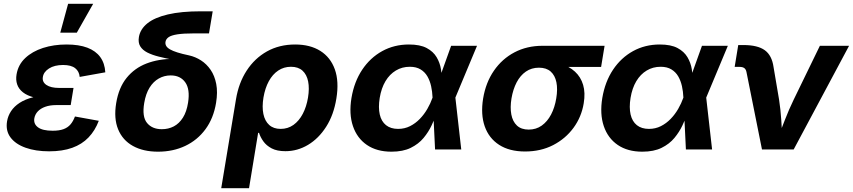

<svg xmlns="http://www.w3.org/2000/svg" viewBox="-20 -787 4491 1011"><path d="M238.5 9.8Q167.7 9.8 114.8 -9.1Q61.9 -27.9 35.4 -63.3Q8.9 -98.7 17.2 -148.5Q21.9 -176.8 38.2 -201.7Q54.5 -226.5 83.2 -245.3Q111.9 -264.1 154.2 -274.9Q196.6 -285.8 253.4 -285.8H360.7L352.3 -233.7H276.3Q242.7 -233.7 218.1 -224.7Q193.4 -215.8 178.9 -200.2Q164.4 -184.5 160.8 -164.3Q155.8 -134.7 179.9 -116.7Q204 -98.6 257.2 -98.6Q291.7 -98.6 314.4 -106.9Q337 -115.2 351.2 -131.9Q365.4 -148.6 374.7 -173.6L500.2 -150.9Q480.5 -99 446 -63.1Q411.6 -27.1 360.3 -8.7Q309 9.8 238.5 9.8ZM250 -264.4Q197.2 -264.4 160.1 -273.9Q123.1 -283.3 100.8 -300.9Q78.5 -318.5 70.4 -342.5Q62.2 -366.5 67.2 -395.4Q75.7 -446.2 112.8 -481.2Q149.8 -516.2 206.4 -534.5Q263 -552.7 330.6 -552.7Q395.7 -552.7 440 -535.9Q484.3 -519 508 -486.4Q531.7 -453.8 534.5 -406.2L399.6 -382Q397.1 -411.3 375.8 -428Q354.4 -444.8 312.4 -444.8Q266.9 -444.8 238.2 -426.5Q209.4 -408.2 205.6 -381Q201.5 -355.2 224.5 -339.6Q247.4 -324 291.2 -324H367.1L357.3 -264.4ZM297.4 -615.1 338.7 -767.1H470.7L384.5 -615.1Z M812.3 11.7Q734.2 11.7 679.9 -18.5Q625.5 -48.7 602 -106.1Q578.5 -163.4 591.8 -244.2Q605.2 -325.8 646.9 -377.2Q688.5 -428.5 751.8 -452.8Q815.1 -477 893 -477L892 -472.2Q851.1 -480 816 -488.9Q780.9 -497.7 755.7 -510.5Q730.5 -523.4 718.4 -543.2Q706.4 -563 711.5 -592.5Q718.8 -634.1 756.4 -664.3Q793.9 -694.5 864 -711Q934.2 -727.5 1038.5 -727.5H1100L1080.5 -611.2H1002.9Q945.8 -611.2 913.5 -606.1Q881.3 -600.9 867.6 -591.1Q853.8 -581.2 851.5 -567Q849.5 -555.2 855.2 -545.2Q860.8 -535.3 875.4 -526.9Q890 -518.5 914.8 -510.7Q939.6 -502.9 975.8 -495.3Q1008.7 -488 1038.4 -469Q1068 -450 1089.1 -419.2Q1110.2 -388.4 1118.6 -345Q1127 -301.6 1117.7 -245.3Q1104.4 -164.3 1062.1 -106.8Q1019.8 -49.2 955.4 -18.7Q891.1 11.7 812.3 11.7ZM832 -106.7Q866.7 -106.7 895.1 -121.5Q923.5 -136.4 943.1 -167.4Q962.8 -198.4 970.3 -246.6Q981.4 -317.1 955.5 -353.5Q929.6 -389.9 878.7 -389.9Q845 -389.9 816.3 -373.7Q787.5 -357.6 767.5 -325.5Q747.5 -293.3 739.4 -244.8Q727.2 -172.6 754.2 -139.6Q781.2 -106.7 832 -106.7Z M1144.9 204.1 1222.7 -264.8Q1236.8 -350.5 1278.9 -415.2Q1320.9 -480 1385.9 -516.4Q1451 -552.7 1534 -552.7Q1613.1 -552.7 1666.8 -518.9Q1720.5 -485 1743.2 -421.6Q1765.8 -358.1 1751.3 -268.9Q1737.4 -182.1 1697.6 -119.8Q1657.8 -57.5 1602 -24.2Q1546.1 9.1 1483 9.1Q1438.6 9.1 1410.5 -5.7Q1382.3 -20.6 1366.7 -42.8Q1351 -64.9 1343.9 -87.4H1339.2L1291.3 204.1ZM1457.7 -108.3Q1495.8 -108.3 1525.3 -129.3Q1554.7 -150.3 1574.3 -187.6Q1593.9 -224.8 1601.9 -273.4Q1609.8 -321.6 1602.6 -358Q1595.3 -394.5 1572.9 -414.9Q1550.4 -435.4 1512.1 -435.4Q1474.7 -435.4 1445 -415.5Q1415.2 -395.6 1395.5 -359.4Q1375.8 -323.2 1367.3 -273.7Q1359.2 -224.2 1366.9 -186.8Q1374.7 -149.5 1397.6 -128.9Q1420.5 -108.3 1457.7 -108.3Z M2041.3 11.7Q1964.1 11.7 1912.1 -23.7Q1860.1 -59.2 1838.5 -122.9Q1816.8 -186.6 1830.7 -271.3Q1845.1 -356.8 1887.2 -419.9Q1929.3 -483 1992.6 -517.9Q2055.8 -552.7 2133.2 -552.7Q2192 -552.7 2226.8 -534.1Q2261.7 -515.4 2279.1 -485.8Q2296.5 -456.3 2301.9 -422.9Q2307.4 -389.6 2307.6 -360.5H2355.2L2377.7 -274.4L2408.8 0H2270.9L2257.6 -274.4Q2256.4 -304.5 2250.1 -333.2Q2243.8 -361.8 2230.5 -384.9Q2217.1 -407.9 2194.5 -421.6Q2171.9 -435.4 2137.9 -435.4Q2097.2 -435.4 2064.5 -415.7Q2031.7 -396.1 2009.8 -359.6Q1987.9 -323 1979.4 -271.4Q1971.3 -220.7 1979.7 -184.1Q1988.1 -147.5 2012.7 -127.9Q2037.3 -108.3 2076.3 -108.3Q2110.6 -108.3 2139.2 -122.8Q2167.8 -137.3 2190.6 -160.9Q2213.5 -184.6 2230.2 -213.5Q2246.9 -242.5 2257.1 -271.5L2355.5 -545.9H2491.8L2377.2 -271.5L2327.2 -191H2279.7Q2268.9 -161.9 2252.8 -127.1Q2236.6 -92.2 2210.3 -60.5Q2184 -28.8 2143 -8.6Q2102.1 11.7 2041.3 11.7Z M2744.9 10.7Q2662.6 10.7 2608.4 -24.2Q2554.3 -59.1 2532.3 -121.9Q2510.4 -184.8 2524 -268.7Q2537.9 -352.5 2580.8 -414.7Q2623.6 -477 2689.2 -511.5Q2754.8 -545.9 2836.9 -545.9H3163.5L3145.2 -434.5H2907L2817.9 -430.6Q2778.8 -430.6 2749.1 -410.1Q2719.5 -389.6 2700.5 -353.4Q2681.5 -317.1 2673.3 -269Q2665.5 -221.5 2672.4 -184.4Q2679.3 -147.2 2702 -125.9Q2724.8 -104.6 2763.9 -104.6Q2803 -104.6 2832.6 -125.7Q2862.2 -146.8 2881.7 -183.9Q2901.2 -221.1 2909 -269Q2917.2 -317.6 2909.8 -353.8Q2902.4 -390.1 2879.6 -410.4Q2856.8 -430.6 2817.9 -430.6L2823.9 -466.1Q2883.3 -466.1 2930.1 -452Q2976.8 -438 3007.5 -409.8Q3038.2 -381.7 3050.5 -340.1Q3062.9 -298.5 3053.6 -242.9Q3042 -171.6 3000 -114.1Q2957.9 -56.6 2892.6 -22.9Q2827.3 10.7 2744.9 10.7Z M3362.1 11.7Q3284.9 11.7 3232.9 -23.7Q3180.9 -59.2 3159.3 -122.9Q3137.6 -186.6 3151.5 -271.3Q3165.9 -356.8 3208 -419.9Q3250.1 -483 3313.4 -517.9Q3376.6 -552.7 3454 -552.7Q3512.8 -552.7 3547.6 -534.1Q3582.5 -515.4 3599.9 -485.8Q3617.3 -456.3 3622.7 -422.9Q3628.2 -389.6 3628.4 -360.5H3676L3698.5 -274.4L3729.6 0H3591.7L3578.4 -274.4Q3577.2 -304.5 3570.9 -333.2Q3564.6 -361.8 3551.3 -384.9Q3537.9 -407.9 3515.3 -421.6Q3492.7 -435.4 3458.7 -435.4Q3418 -435.4 3385.3 -415.7Q3352.5 -396.1 3330.6 -359.6Q3308.7 -323 3300.2 -271.4Q3292.1 -220.7 3300.5 -184.1Q3308.9 -147.5 3333.5 -127.9Q3358.1 -108.3 3397.1 -108.3Q3431.4 -108.3 3460 -122.8Q3488.6 -137.3 3511.4 -160.9Q3534.3 -184.6 3551 -213.5Q3567.7 -242.5 3577.9 -271.5L3676.3 -545.9H3812.6L3698 -271.5L3648 -191H3600.5Q3589.7 -161.9 3573.6 -127.1Q3557.4 -92.2 3531.1 -60.5Q3504.8 -28.8 3463.8 -8.6Q3422.9 11.7 3362.1 11.7Z M3992.3 0 3910.6 -407.8Q3907.8 -422 3899.2 -428.4Q3890.6 -434.8 3873.9 -434.8H3848.5L3867.3 -549.8H3894.9Q3969.3 -549.8 4007 -522.6Q4044.6 -495.5 4053.2 -433.9L4082.3 -262.5Q4090.5 -209.3 4093.9 -155Q4097.4 -100.6 4100.6 -43.1H4069.4Q4091.9 -101 4112.8 -155.2Q4133.6 -209.3 4159.4 -262.5L4297.2 -545.9H4450.9L4159.2 0Z"/></svg>

Font: Inter
Style: Italic
Weight: 400
Italic angle: -9.3988°
Designer: Rasmus Andersson
Foundry: rsms
Version: Version 4.001;git-66647c0bb